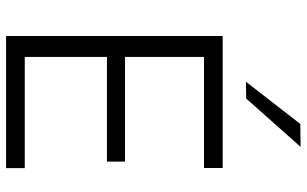

<svg xmlns="http://www.w3.org/2000/svg" viewBox="-209 -801 1010 632"><g transform="rotate(90 296.0 -485.0)"><path d="M98.5 0V-713H533V-651.5H167.5V-391.5H512V-332H167.5V-61.5H533.5V0ZM249 -789.5Q284.5 -834.5 319 -879.5Q353.5 -924 388 -968.5L463.5 -969.5Q423 -923.5 383.5 -879.5Q344 -835 304.5 -790.5Z"/></g></svg>

Font: Heraclito Light
Style: Regular
Weight: 300
Designer: Kostas Bartsokas (font) & Cristiano Sobral (main changes)
Foundry: Kostas Bartsokas (font) & Cristiano Sobral (main changes)
Version: Version 1.00;July 8, 2020;FontCreator 13.0.0.2655 64-bit